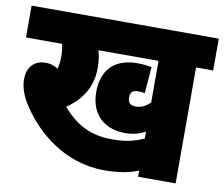

<svg xmlns="http://www.w3.org/2000/svg" viewBox="-71 -709 930 796"><g transform="rotate(10 394.0 -311.0)"><path d="M716 -488H788V-622H0V-488H152C156 -471 158 -453 158 -435C158 -417 156 -400 151 -383C136 -393 120 -399 100 -399C45 -399 22 -360 22 -317C22 -282 35 -243 67 -198C126 -112 244 -2 415 -2C470 -2 516 -9 558 -26V0H716ZM496 -285C478 -285 464 -294 464 -317C464 -337 472 -349 497 -349C506 -349 517 -348 525 -346L534 -457C516 -461 492 -463 474 -463C374 -463 326 -405 326 -317C326 -217 390 -169 473 -169C508 -169 534 -177 558 -190V-161C512 -140 476 -134 423 -134C334 -134 270 -168 214 -234C274 -274 315 -333 315 -415C315 -443 311 -467 305 -488H558V-312C537 -293 520 -285 496 -285Z"/></g></svg>

Font: Noto Sans Condensed Black
Style: Italic
Weight: 900
Width: 3
Italic angle: -12°
Designer: Monotype Design Team
Foundry: Monotype Imaging Inc.
Version: Version 2.013